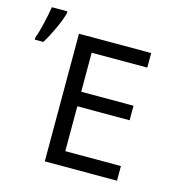

<svg xmlns="http://www.w3.org/2000/svg" viewBox="-163 -827 889 928"><g transform="rotate(15 281.0 -363.5)"><path d="M504.4 1H143.1V-637.7H504.4V-564.9H226.1V-369.6H487.8V-296.9H226.1V-72.3H504.4ZM-55.7 -566.9Q-43.9 -597.2 -33 -645Q-22 -692.9 -16.6 -727.5H61V-717.8Q53.2 -686.5 30.3 -636.7Q7.3 -586.9 -13.2 -554.7H-55.7Z"/></g></svg>

Font: XL-Viking
Style: Regular
Weight: 400
Foundry: Ascender Corporation
Version: Version 1.10 March 23, 2015